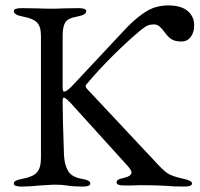

<svg xmlns="http://www.w3.org/2000/svg" viewBox="-20 -683 736 708"><path d="M31 -6Q31 -13 39 -17Q47 -21 64 -24Q102 -31 116.5 -47.5Q131 -64 131 -101V-551Q131 -585 116.5 -600Q102 -615 64 -622Q31 -628 31 -642Q31 -653 60 -653L122 -652Q137 -651 172 -651Q200 -651 211 -652L269 -653Q298 -653 298 -642Q298 -628 265 -622Q230 -616 220.5 -600Q211 -584 211 -551V-364Q211 -345 216 -345Q225 -345 243 -363L450 -584Q491 -625 524.5 -644Q558 -663 601 -663Q647 -663 671.5 -643Q696 -623 696 -589Q696 -564 683.5 -547Q671 -530 649 -530Q626 -530 613 -538Q600 -546 588 -563Q577 -578 568 -585.5Q559 -593 548 -593Q534 -593 524.5 -589Q515 -585 499 -572Q451 -532 397 -478.5Q343 -425 298 -371Q296 -369 296 -365Q296 -360 303 -353L545 -95Q580 -56 597 -44.5Q614 -33 655 -24Q673 -20 680.5 -16Q688 -12 688 -6Q688 5 659 5Q619 5 587 2Q547 0 520 0H492Q479 1 439 1Q410 1 410 -10Q410 -17 416 -20.5Q422 -24 437 -27Q465 -34 465 -47Q465 -55 450 -72L238 -306Q232 -312 225.5 -317.5Q219 -323 215 -323Q211 -323 211 -309Q211 -248 216 -110Q218 -74 231.5 -52Q245 -30 280 -24Q297 -21 305 -17Q313 -13 313 -6Q313 5 284 5Q252 5 226 1Q208 -2 186 -2Q169 -2 151.5 -0.5Q134 1 126 1Q88 5 60 5Q31 5 31 -6Z"/></svg>

Font: EB Garamond
Style: Regular
Weight: 400
Designer: Georg Duffner and Octavio Pardo
Foundry: Georg Duffner
Version: Version 1.000; ttfautohint (v1.6)